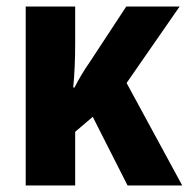

<svg xmlns="http://www.w3.org/2000/svg" viewBox="-20 -570 580 590"><path d="M532 -550 369 -315 540 0H372L265 -211L211 -165V0H59V-550H211V-435Q211 -399 209.5 -365.5Q208 -332 205 -301H209Q219 -321 231 -341Q243 -361 255 -378L368 -550Z"/></svg>

Font: Noto Sans Condensed ExtraBold
Style: Regular
Weight: 800
Width: 3
Designer: Monotype Design Team
Foundry: Monotype Imaging Inc.
Version: Version 2.013; ttfautohint (v1.8.4.7-5d5b)